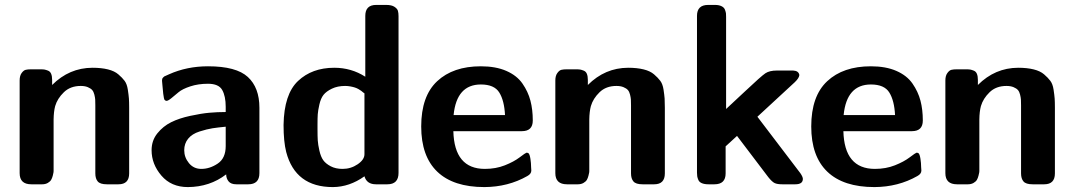

<svg xmlns="http://www.w3.org/2000/svg" viewBox="-20 -742 4328 773"><path d="M59.1 -44.9V-418Q59.1 -437 67.1 -448Q75.2 -459 83.5 -460.9Q91.8 -462.9 104 -462.9H144Q153.8 -462.9 159.4 -461.9Q165 -460.9 173.6 -457.5Q182.1 -454.1 186 -444.6Q189.9 -435.1 189.9 -419.9V-399.9Q258.8 -468.8 352.1 -469.2Q388.2 -469.2 414.6 -462.6Q440.9 -456.1 456.5 -442.6Q472.2 -429.2 481.7 -416.5Q491.2 -403.8 494.6 -381.3Q498 -358.9 499 -345.5Q500 -332 500 -308.1V-43.9Q500 0 457 0H410.2Q383.3 0 373.5 -11.5Q363.8 -22.9 363.8 -43.9V-317.9Q363.8 -333 363.3 -341.1Q362.8 -349.1 359.9 -361.1Q356.9 -373 351.1 -379.6Q345.2 -386.2 333.5 -391.1Q321.8 -396 305.2 -396Q263.2 -396 237.1 -370.6Q210.9 -345.2 202.1 -314.9Q196.3 -293 195.8 -261.2V-53.2Q195.8 -51.3 195.3 -47.6Q194.8 -43.9 192.4 -34.4Q189.9 -24.9 186 -18.1Q182.1 -11.2 172.6 -5.6Q163.1 0 149.9 0H106Q59.1 0 59.1 -44.9Z M590.3 -137.2Q590.3 -176.3 613.5 -205.1Q636.7 -233.9 669.2 -250Q701.7 -266.1 746.1 -275.6Q790.5 -285.2 823 -288.1Q855.5 -291 888.7 -291V-312Q888.7 -355 874.5 -379.9Q860.4 -404.8 817.4 -404.8Q778.3 -404.8 746.3 -394.3Q714.4 -383.8 699 -370.8Q683.6 -357.9 670.2 -346.9Q656.7 -335.9 650.4 -335.9L646.5 -336.9L642.6 -339.8Q639.6 -344.7 637.2 -364.3Q634.8 -383.8 633.8 -399.9L632.3 -417Q632.3 -421.9 633.1 -424.3Q633.8 -426.8 636.7 -429.9Q639.6 -433.1 641.1 -434.1Q642.6 -435.1 649.7 -438Q656.7 -440.9 660.6 -442.9Q732.4 -475.1 817.4 -475.1Q931.2 -475.1 977.8 -432.1Q1024.4 -389.2 1024.4 -308.1V-44.9Q1024.4 0 979.5 0H931.6Q909.7 0 900.1 -12Q890.6 -23.9 890.6 -40Q824.7 10.7 736.3 11.2Q669.4 11.2 629.9 -34.9Q590.3 -81.1 590.3 -137.2ZM721.7 -137.2Q721.7 -108.4 740.7 -85.2Q759.8 -62 790.5 -62Q824.7 -62 856.7 -83.5Q888.7 -105 888.7 -153.8V-231.9Q857.9 -229 835.7 -225.6Q813.5 -222.2 783.4 -212.6Q753.4 -203.1 737.5 -183.6Q721.7 -164.1 721.7 -137.2Z M1121.6 -238.8Q1123.5 -362.8 1179.9 -416Q1236.3 -469.2 1325.7 -469.2Q1394.5 -469.2 1450.7 -433.1V-678.2Q1450.7 -722.2 1494.6 -722.2H1534.7Q1556.6 -722.2 1568.1 -714.6Q1579.6 -707 1582 -698.5Q1584.5 -689.9 1584.5 -676.8V-45.9Q1584.5 0 1539.6 0H1493.7Q1456.5 0 1447.3 -32.2Q1387.2 10.7 1320.3 11.2Q1169.4 11.2 1132.3 -129.9Q1121.6 -171.9 1121.6 -238.8ZM1258.3 -221.2Q1258.3 -193.4 1259.3 -176.8Q1260.3 -160.2 1265.9 -135.5Q1271.5 -110.8 1281.5 -96.9Q1291.5 -83 1311.5 -72.5Q1331.5 -62 1359.4 -62Q1392.6 -62 1419.9 -80.6Q1447.3 -99.1 1447.3 -121.1V-366.2Q1446.3 -366.2 1442.4 -369.6Q1438.5 -373 1434.6 -376Q1430.7 -378.9 1423.6 -383.1Q1416.5 -387.2 1408.9 -389.6Q1401.4 -392.1 1390.9 -394Q1380.4 -396 1369.6 -396Q1338.9 -396 1316.2 -385Q1293.5 -374 1282.5 -360.1Q1271.5 -346.2 1265.9 -321.5Q1260.3 -296.9 1259.3 -282Q1258.3 -267.1 1258.3 -242.2Z M1675.8 -232.9Q1675.8 -355 1740 -415Q1804.2 -475.1 1916 -475.1Q1976.1 -475.1 2018.6 -456.5Q2061 -438 2083.5 -405.5Q2106 -373 2115.5 -336.9Q2125 -300.8 2125 -256.8Q2125 -213.9 2081.1 -213.9H1805.2Q1809.1 -62 1932.1 -62Q1976.1 -62 2012.5 -76.4Q2048.8 -90.8 2072 -108.4Q2095.2 -126 2099.1 -127H2103L2107.9 -125Q2112.8 -120.1 2115.5 -102.5Q2118.2 -85 2118.2 -69.8L2119.1 -55.2Q2119.1 -42 2103 -33.2Q2025.9 10.7 1930.2 11.2Q1805.2 11.2 1740.5 -50.8Q1675.8 -112.8 1675.8 -232.9ZM1806.2 -278.8H2013.2Q2010.3 -336.9 1990.2 -369.4Q1970.2 -401.9 1916 -401.9Q1818.4 -401.9 1806.2 -278.8Z M2215.8 -44.9V-418Q2215.8 -437 2223.9 -448Q2231.9 -459 2240.2 -460.9Q2248.5 -462.9 2260.7 -462.9H2300.8Q2310.5 -462.9 2316.2 -461.9Q2321.8 -460.9 2330.3 -457.5Q2338.9 -454.1 2342.8 -444.6Q2346.7 -435.1 2346.7 -419.9V-399.9Q2415.5 -468.8 2508.8 -469.2Q2544.9 -469.2 2571.3 -462.6Q2597.7 -456.1 2613.3 -442.6Q2628.9 -429.2 2638.4 -416.5Q2647.9 -403.8 2651.4 -381.3Q2654.8 -358.9 2655.8 -345.5Q2656.7 -332 2656.7 -308.1V-43.9Q2656.7 0 2613.8 0H2566.9Q2540 0 2530.3 -11.5Q2520.5 -22.9 2520.5 -43.9V-317.9Q2520.5 -333 2520 -341.1Q2519.5 -349.1 2516.6 -361.1Q2513.7 -373 2507.8 -379.6Q2502 -386.2 2490.2 -391.1Q2478.5 -396 2461.9 -396Q2419.9 -396 2393.8 -370.6Q2367.7 -345.2 2358.9 -314.9Q2353 -293 2352.5 -261.2V-53.2Q2352.5 -51.3 2352.1 -47.6Q2351.6 -43.9 2349.1 -34.4Q2346.7 -24.9 2342.8 -18.1Q2338.9 -11.2 2329.3 -5.6Q2319.8 0 2306.6 0H2262.7Q2215.8 0 2215.8 -44.9Z M2786.1 -46.9V-678.2Q2786.1 -722.2 2831.1 -722.2Q2831.1 -722.2 2858.4 -722.2Q2874.5 -722.2 2885 -717Q2895.5 -711.9 2898.9 -702.4Q2902.3 -692.9 2902.8 -688Q2903.3 -683.1 2903.3 -673.8V-303.2Q2932.1 -330.1 2976.1 -371.1Q3044.9 -436 3061.5 -447Q3078.1 -458 3107.4 -458H3173.3Q3195.3 -457 3198.2 -439.9Q3197.3 -427.7 3179.7 -410.9Q3162.1 -394 3029.3 -272Q3030.3 -271 3202.1 -44.9Q3211.9 -30.8 3212.4 -22Q3212.4 0 3182.1 0H3129.4Q3109.4 0 3098.9 -4.9Q3088.4 -9.8 3073.2 -28.8L2947.3 -194.8L2901.4 -152.8V-43.9Q2901.4 0 2856.4 0H2832.5Q2816.4 0 2805.9 -4.4Q2795.4 -8.8 2791.7 -17.3Q2788.1 -25.9 2787.1 -32Q2786.1 -38.1 2786.1 -46.9Z M3246.1 -232.9Q3246.1 -355 3310.3 -415Q3374.5 -475.1 3486.3 -475.1Q3546.4 -475.1 3588.9 -456.5Q3631.3 -438 3653.8 -405.5Q3676.3 -373 3685.8 -336.9Q3695.3 -300.8 3695.3 -256.8Q3695.3 -213.9 3651.4 -213.9H3375.5Q3379.4 -62 3502.4 -62Q3546.4 -62 3582.8 -76.4Q3619.1 -90.8 3642.3 -108.4Q3665.5 -126 3669.4 -127H3673.3L3678.2 -125Q3683.1 -120.1 3685.8 -102.5Q3688.5 -85 3688.5 -69.8L3689.5 -55.2Q3689.5 -42 3673.3 -33.2Q3596.2 10.7 3500.5 11.2Q3375.5 11.2 3310.8 -50.8Q3246.1 -112.8 3246.1 -232.9ZM3376.5 -278.8H3583.5Q3580.6 -336.9 3560.5 -369.4Q3540.5 -401.9 3486.3 -401.9Q3388.7 -401.9 3376.5 -278.8Z M3786.1 -44.9V-418Q3786.1 -437 3794.2 -448Q3802.2 -459 3810.5 -460.9Q3818.8 -462.9 3831.1 -462.9H3871.1Q3880.9 -462.9 3886.5 -461.9Q3892.1 -460.9 3900.6 -457.5Q3909.2 -454.1 3913.1 -444.6Q3917 -435.1 3917 -419.9V-399.9Q3985.8 -468.8 4079.1 -469.2Q4115.2 -469.2 4141.6 -462.6Q4168 -456.1 4183.6 -442.6Q4199.2 -429.2 4208.7 -416.5Q4218.3 -403.8 4221.7 -381.3Q4225.1 -358.9 4226.1 -345.5Q4227.1 -332 4227.1 -308.1V-43.9Q4227.1 0 4184.1 0H4137.2Q4110.4 0 4100.6 -11.5Q4090.8 -22.9 4090.8 -43.9V-317.9Q4090.8 -333 4090.3 -341.1Q4089.8 -349.1 4086.9 -361.1Q4084 -373 4078.1 -379.6Q4072.3 -386.2 4060.5 -391.1Q4048.8 -396 4032.2 -396Q3990.2 -396 3964.1 -370.6Q3938 -345.2 3929.2 -314.9Q3923.3 -293 3922.9 -261.2V-53.2Q3922.9 -51.3 3922.4 -47.6Q3921.9 -43.9 3919.4 -34.4Q3917 -24.9 3913.1 -18.1Q3909.2 -11.2 3899.7 -5.6Q3890.1 0 3877 0H3833Q3786.1 0 3786.1 -44.9Z"/></svg>

Font: CMU Sans Serif
Style: Bold
Weight: 700
Version: Version 0.7.0